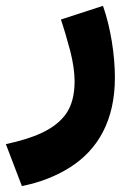

<svg xmlns="http://www.w3.org/2000/svg" viewBox="-50 -357 442 644"><path d="M23.4 267.1C85 254.9 139.2 233.4 186 203.6C279.8 143.6 335.4 45.4 335.4 -96.7C335.4 -173.3 320.8 -265.6 295.4 -337.4L154.3 -291.5C165 -259.8 175.3 -224.6 185.5 -186.5C195.3 -147.9 200.2 -113.8 200.2 -84C200.2 -38.6 190.4 -2.4 171.4 24.9C132.8 79.1 61.5 106.4 -30.3 126.5Z"/></svg>

Font: Vazirmatn Black
Style: Regular
Weight: 900
Designer: Saber Rastikerdar
Foundry: Saber Rastikerdar
Version: Version 33.003